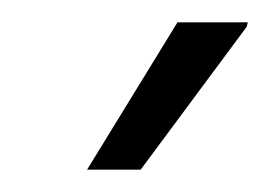

<svg xmlns="http://www.w3.org/2000/svg" viewBox="-20 -743 242 172"><path d="M58 -591 139 -723H202L201 -719L106 -591Z"/></svg>

Font: Archivo ExtraCondensed Light
Style: Italic
Weight: 300
Width: 2
Italic angle: -10°
Designer: Hector Gatti
Foundry: Omnibus-Type
Version: Version 2.001